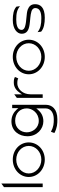

<svg xmlns="http://www.w3.org/2000/svg" viewBox="965 -1636 868 2838"><g transform="rotate(-90 1399.0 -217.0)"><path d="M52 -20H105V-631L52 -592Z M202 -226C202 -95 314 11 459 11C604 11 713 -95 713 -226C713 -357 604 -462 459 -462C314 -462 202 -357 202 -226ZM254 -226C254 -329 347 -411 459 -411C571 -411 661 -329 661 -226C661 -123 572 -40 459 -40C347 -40 254 -123 254 -226Z M804 -246C804 -103 912 -10 1025 -10C1104 -10 1158 -45 1196 -90L1216 -115V21C1216 99 1152 144 1055 144C996 144 945 142 870 102L852 153C930 194 986 197 1055 197C1208 197 1269 116 1269 27V-471H1220V-380L1200 -403C1161 -446 1105 -482 1025 -482C879 -482 804 -366 804 -246ZM862 -255C862 -344 927 -427 1032 -427C1147 -427 1216 -352 1216 -255C1216 -173 1147 -78 1032 -78C923 -78 862 -173 862 -255Z M1371 -20H1424V-201C1424 -259 1444 -307 1473 -340C1498 -369 1537 -395 1589 -395C1626 -395 1644 -390 1659 -381L1680 -430C1658 -441 1648 -447 1597 -447C1524 -447 1476 -404 1442 -353L1424 -326V-441L1371 -402Z M1720 -226C1720 -95 1832 11 1977 11C2122 11 2231 -95 2231 -226C2231 -357 2122 -462 1977 -462C1832 -462 1720 -357 1720 -226ZM1772 -226C1772 -329 1865 -411 1977 -411C2089 -411 2179 -329 2179 -226C2179 -123 2090 -40 1977 -40C1865 -40 1772 -123 1772 -226Z M2319 -331C2319 -253 2374 -226 2453 -214C2514 -204 2595 -204 2650 -186C2672 -179 2699 -164 2699 -129C2699 -61 2632 -40 2549 -40C2457 -40 2400 -52 2343 -95L2350 -43C2398 -1 2474 11 2556 11C2711 11 2756 -56 2756 -132C2756 -194 2723 -222 2679 -240C2618 -264 2507 -256 2429 -280C2405 -287 2376 -300 2376 -333C2376 -395 2455 -411 2529 -411C2621 -411 2673 -399 2727 -356L2720 -408C2675 -450 2604 -462 2522 -462C2389 -462 2319 -398 2319 -331Z"/></g></svg>

Font: Charger Sport
Style: ExLitExt
Weight: 200
Designer: Jasper
Foundry: Cannot Into Space Fonts
Version: Version 1.1